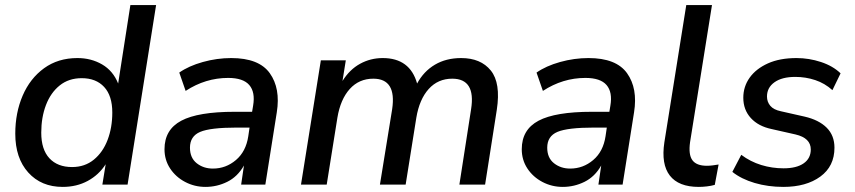

<svg xmlns="http://www.w3.org/2000/svg" viewBox="-20 -725 3356 754"><path d="M226 9Q142 9 91 -47.5Q40 -104 40 -200Q40 -282 69 -349.5Q98 -417 153 -457Q208 -497 284 -497Q338 -497 381 -472Q424 -447 444 -397L492 -705H593L481 0H382L395 -80Q368 -38 324.5 -14.5Q281 9 226 9ZM263 -69Q313 -69 348.5 -98Q384 -127 402.5 -175.5Q421 -224 421 -283Q421 -349 389 -383.5Q357 -418 301 -418Q250 -418 214.5 -389.5Q179 -361 160.5 -312.5Q142 -264 142 -204Q142 -138 174 -103.5Q206 -69 263 -69Z M787 9Q744 9 707 -10.5Q670 -30 648 -63.5Q626 -97 626 -139Q626 -216 692 -251Q758 -286 901 -286H970L974 -310Q983 -363 959 -391Q935 -419 876 -419Q787 -419 709 -368L684 -440Q721 -466 776.5 -481.5Q832 -497 888 -497Q997 -497 1039.5 -437.5Q1082 -378 1067 -284L1022 0H927L938 -75Q913 -31 872.5 -11Q832 9 787 9ZM816 -63Q867 -63 906.5 -96.5Q946 -130 955 -190L960 -224H910Q806 -224 766 -207Q726 -190 726 -145Q726 -105 752.5 -84Q779 -63 816 -63Z M1162 0 1240 -488H1338L1325 -407Q1353 -452 1394 -474.5Q1435 -497 1483 -497Q1590 -497 1618 -397Q1644 -445 1688 -471Q1732 -497 1791 -497Q1868 -497 1907.5 -448Q1947 -399 1931 -294L1885 0H1784L1830 -296Q1849 -416 1756 -416Q1700 -416 1663.5 -375.5Q1627 -335 1615 -263L1573 0H1472L1520 -296Q1538 -416 1446 -416Q1390 -416 1353.5 -375.5Q1317 -335 1305 -263L1263 0Z M2190 9Q2147 9 2110 -10.5Q2073 -30 2051 -63.5Q2029 -97 2029 -139Q2029 -216 2095 -251Q2161 -286 2304 -286H2373L2377 -310Q2386 -363 2362 -391Q2338 -419 2279 -419Q2190 -419 2112 -368L2087 -440Q2124 -466 2179.5 -481.5Q2235 -497 2291 -497Q2400 -497 2442.5 -437.5Q2485 -378 2470 -284L2425 0H2330L2341 -75Q2316 -31 2275.5 -11Q2235 9 2190 9ZM2219 -63Q2270 -63 2309.5 -96.5Q2349 -130 2358 -190L2363 -224H2313Q2209 -224 2169 -207Q2129 -190 2129 -145Q2129 -105 2155.5 -84Q2182 -63 2219 -63Z M2724 9Q2645 9 2610.5 -35.5Q2576 -80 2589 -166L2675 -705H2776L2690 -167Q2683 -118 2699 -96Q2715 -74 2756 -74Q2767 -74 2778.5 -75.5Q2790 -77 2802 -79L2787 1Q2773 5 2756 7Q2739 9 2724 9Z M3056 9Q2996 9 2943.5 -6.5Q2891 -22 2856 -50L2891 -117Q2927 -90 2969.5 -77Q3012 -64 3057 -64Q3108 -64 3136 -83.5Q3164 -103 3164 -138Q3164 -183 3104 -197L3011 -218Q2958 -229 2928.5 -261.5Q2899 -294 2899 -341Q2899 -385 2924 -420Q2949 -455 2995.5 -476Q3042 -497 3108 -497Q3157 -497 3204 -481.5Q3251 -466 3281 -437L3249 -371Q3219 -398 3181.5 -410.5Q3144 -423 3103 -423Q3051 -423 3021.5 -402Q2992 -381 2992 -346Q2992 -325 3005 -309.5Q3018 -294 3047 -288L3140 -267Q3196 -254 3226.5 -223.5Q3257 -193 3257 -145Q3257 -72 3201.5 -31.5Q3146 9 3056 9Z"/></svg>

Font: Nunito Sans SemiBold
Style: Italic
Weight: 600
Italic angle: -9°
Designer: Vernon Adams
Foundry: Vernon Adams
Version: Version 3.006; ttfautohint (v1.8.3)